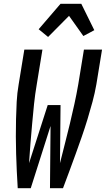

<svg xmlns="http://www.w3.org/2000/svg" viewBox="-20 -998 561 1018"><path d="M143 0H74Q71 -45 69 -91Q67 -137 65.5 -182.5Q64 -228 64 -274Q64 -320 65 -366Q66 -412 68.5 -458.5Q71 -505 79 -551L109 -735H205L175 -551Q166 -499 160.5 -446.5Q155 -394 150.5 -342Q146 -290 141.5 -237.5Q137 -185 134 -133L233 -441H301L298 -133Q311 -185 324.5 -237.5Q338 -290 350.5 -342Q363 -394 374.5 -446.5Q386 -499 395 -551L425 -735H521L491 -551Q483 -505 470.5 -458.5Q458 -412 444 -366Q430 -320 414 -274Q398 -228 381.5 -182.5Q365 -137 348 -91Q331 -45 314 0H245L248 -330ZM235 -802 185 -843 301 -978H411L480 -838L422 -807L346 -914Z"/></svg>

Font: Iosevka Term Curly Semibold
Style: Italic
Weight: 600
Italic angle: -9°
Designer: Belleve Invis
Foundry: Belleve Invis
Version: Version 32.3.0